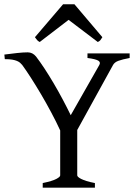

<svg xmlns="http://www.w3.org/2000/svg" viewBox="-20 -860 634 880"><path d="M175.8 0V-21Q220.2 -30.3 238 -39.8Q255.9 -49.3 255.9 -56.2V-262.2Q237.8 -301.8 214.8 -344.7Q191.9 -387.7 168 -428.2Q144 -468.8 121.6 -503.7Q99.1 -538.6 82 -562Q77.6 -567.4 72 -572.3Q66.4 -577.1 57.6 -580.8Q48.8 -584.5 35.6 -586.7Q22.5 -588.9 2 -588.9L0 -609.9Q28.8 -613.8 57.6 -616.9Q86.4 -620.1 106.9 -620.1Q129.4 -620.1 145 -601.1Q163.1 -577.6 184.1 -545.7Q205.1 -513.7 226.1 -478Q247.1 -442.4 267.1 -404.8Q287.1 -367.2 304.2 -332L435.1 -562Q442.4 -574.7 430.4 -582Q418.5 -589.4 380.9 -594.2V-615.2H574.2V-594.2Q540.5 -587.9 522.7 -581.3Q504.9 -574.7 498 -562L334 -264.2V-56.2Q334 -53.2 338.1 -49.1Q342.3 -44.9 351.8 -40Q361.3 -35.2 376.7 -30.3Q392.1 -25.4 415 -21V0ZM449.2 -689.5Q443.4 -680.2 439.9 -675.8Q436.5 -671.4 428.2 -667.5L294.4 -769L162.1 -667.5Q158.2 -669.4 155.5 -671.4Q152.8 -673.3 150.6 -675.8Q148.4 -678.2 146 -681.6Q143.6 -685.1 140.1 -689.5L269 -840.3H321.3Z"/></svg>

Font: Gentium Plus Phon
Style: Regular
Weight: 400
Designer: J. Victor Gaultney, Annie Olsen, Iska Routamaa, Becca Hirsbrunner
Foundry: SIL International
Version: Version 5.000